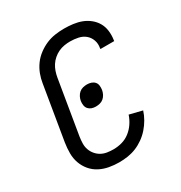

<svg xmlns="http://www.w3.org/2000/svg" viewBox="-175 -870 950 1005"><g transform="rotate(-30 300.0 -367.5)"><path d="M257 8Q226 8 196 2.5Q166 -3 140 -16.5Q114 -30 95 -52.5Q76 -75 66 -103Q56 -131 56 -162Q56 -193 61 -225L115 -550Q119 -577 129 -603.5Q139 -630 156 -653.5Q173 -677 197 -695Q221 -713 247 -724Q273 -735 300.5 -739Q328 -743 355 -743Q382 -743 409 -739.5Q436 -736 459.5 -727Q483 -718 503 -702Q523 -686 535.5 -664.5Q548 -643 551.5 -616.5Q555 -590 551 -563L550 -555H467V-560Q472 -585 464 -607.5Q456 -630 438.5 -644.5Q421 -659 397 -664Q373 -669 348 -669Q331 -669 313 -666Q295 -663 278 -655Q261 -647 246.5 -634.5Q232 -622 222 -606.5Q212 -591 206 -573.5Q200 -556 197 -538L143 -213Q140 -193 139.5 -173.5Q139 -154 145 -136.5Q151 -119 163 -104.5Q175 -90 191 -81Q207 -72 226 -69Q245 -66 264 -66Q290 -66 315.5 -73Q341 -80 362.5 -96.5Q384 -113 399.5 -136Q415 -159 423 -184L500 -165Q492 -140 478.5 -116.5Q465 -93 447 -72.5Q429 -52 406.5 -36Q384 -20 359.5 -10Q335 0 309 4Q283 8 257 8ZM296 -306Q283 -306 271.5 -310Q260 -314 252 -323Q244 -332 242 -345Q240 -358 242 -371Q244 -383 250 -395Q256 -407 266 -415.5Q276 -424 288.5 -427Q301 -430 313 -430Q326 -430 338 -426Q350 -422 358 -413Q366 -404 367.5 -391Q369 -378 367 -365Q365 -353 359 -341Q353 -329 343 -320.5Q333 -312 320.5 -309Q308 -306 296 -306Z"/></g></svg>

Font: Iosevka Extended
Style: Italic
Weight: 400
Width: 7
Italic angle: -9°
Monospace: yes
Designer: Belleve Invis
Foundry: Belleve Invis
Version: Version 32.5.0; ttfautohint (v1.8.4)